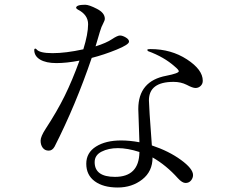

<svg xmlns="http://www.w3.org/2000/svg" viewBox="-20 -791 1040 829"><path d="M127.9 -575.2Q127.9 -581.1 132.8 -581.1Q134.8 -581.1 137.7 -578.1Q150.4 -561.5 207 -561.5Q263.7 -561.5 339.8 -578.1Q360.4 -644.5 360.4 -686.5Q360.4 -727.5 315.4 -750Q308.6 -754.9 308.6 -756.8Q308.6 -770.5 347.7 -770.5Q364.3 -770.5 398.4 -752.9Q432.6 -735.4 432.6 -710Q432.6 -703.1 425.8 -690.4Q418 -676.8 411.1 -653.3Q404.3 -629.9 392.6 -590.8Q439.5 -605.5 463.9 -622.1Q487.3 -637.7 498 -637.7Q508.8 -637.7 522.9 -629.4Q537.1 -621.1 537.1 -611.3Q537.1 -598.6 483.4 -576.7Q429.7 -554.7 376 -541Q306.6 -336.9 215.8 -158.2Q206.1 -140.6 190.4 -140.6Q173.8 -140.6 164.6 -152.8Q155.3 -165 155.3 -183.6Q155.3 -201.2 176.8 -234.4Q226.6 -310.5 259.3 -377Q292 -443.4 323.2 -529.3Q267.6 -518.6 223.6 -518.6Q178.7 -518.6 153.3 -533.7Q127.9 -548.8 127.9 -575.2ZM352.5 -84Q352.5 -131.8 394.5 -158.2Q436.5 -184.6 502.9 -184.6Q540 -184.6 582 -176.8L577.1 -320.3Q577.1 -441.4 698.2 -463.9Q752 -474.6 752 -483.4Q752 -489.3 734.4 -503.9Q688.5 -544.9 619.1 -570.3Q616.2 -572.3 616.2 -576.2Q616.2 -579.1 629.9 -579.1Q718.8 -579.1 787.1 -534.7Q855.5 -490.2 855.5 -442.4Q855.5 -428.7 846.2 -419.9Q836.9 -411.1 824.2 -411.1Q811.5 -411.1 786.1 -424.8Q760.7 -437.5 729.5 -437.5Q623 -437.5 623 -357.4Q623 -333 635.7 -163.1Q709 -138.7 761.2 -100.6Q813.5 -62.5 813.5 -35.2Q813.5 -22.5 804.7 -11.7Q795.9 -1 781.2 -1Q766.6 -1 748 -21.5Q698.2 -77.1 638.7 -111.3Q638.7 -50.8 594.2 -16.1Q549.8 18.6 488.3 18.6Q425.8 18.6 389.2 -8.3Q352.5 -35.2 352.5 -84ZM388.7 -90.8Q388.7 -27.3 476.6 -27.3Q580.1 -27.3 582 -133.8V-134.8Q530.3 -151.4 489.3 -151.4Q448.2 -151.4 418.5 -136.2Q388.7 -121.1 388.7 -90.8Z"/></svg>

Font: GenEi Koburi Mincho v6
Style: Regular
Weight: 400
Designer: o_tamon (Modified)
Foundry: o_tamon / Adobe Systems Incorporated
Version: Version 6.1